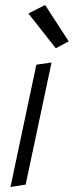

<svg xmlns="http://www.w3.org/2000/svg" viewBox="-20 -751 296 771"><path d="M255.9 -585 161.1 -731 94.2 -696.8 204.1 -557.1ZM126 -491.2 22 0 83 -9.8 187 -500Z"/></svg>

Font: Comic Neue Angular
Style: Italic
Weight: 400
Italic angle: -12°
Designer: Craig Rozynski
Foundry: Craig Rozynski
Version: Version 2.003